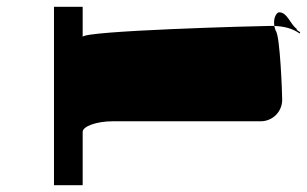

<svg xmlns="http://www.w3.org/2000/svg" viewBox="-20 -730 898 562"><path d="M138 -188H222V-344C222 -360 262 -375 310 -375H743C778 -375 806 -403 806 -438C806 -454 800 -627 787 -640C785 -645 784 -650 783 -654H765C736 -654 222 -640 222 -622V-710H138ZM783 -654C811 -653 836 -647 857 -632C863 -638 848 -638 848 -646C829 -660 821 -694 797 -694C790 -694 779 -678 783 -654Z"/></svg>

Font: bitstorm
Style: maxext
Weight: 400
Version: Version 0.2